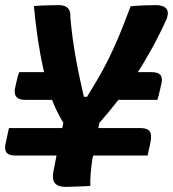

<svg xmlns="http://www.w3.org/2000/svg" viewBox="-23 -724 674 748"><path d="M52 -443H232L215 -335H76Q58 -335 48.5 -340.5Q39 -346 36 -355.5Q33 -365 35 -377Q37 -385 39.5 -398Q42 -411 45.5 -423.5Q49 -436 52 -443ZM406 -443H567Q591 -443 600.5 -433.5Q610 -424 607 -404Q605 -395 602 -381.5Q599 -368 596 -355.5Q593 -343 590 -335H384ZM552 -118H36Q12 -118 3 -129Q-6 -140 -2 -161Q0 -169 2.5 -181Q5 -193 7.5 -205.5Q10 -218 12 -225H523Q541 -225 551 -220Q561 -215 564 -204Q567 -193 564 -174Q563 -168 560.5 -156.5Q558 -145 555.5 -134.5Q553 -124 552 -118ZM364 -245Q359 -221 354.5 -196.5Q350 -172 346 -149Q342 -126 337 -105Q333 -79 330.5 -51.5Q328 -24 329 0Q322 1 309.5 1.5Q297 2 282 2.5Q267 3 254.5 3.5Q242 4 234 4Q211 4 199.5 -3Q188 -10 185 -22Q182 -34 184 -50Q188 -71 192.5 -94Q197 -117 202 -142.5Q207 -168 212.5 -194Q218 -220 224 -245Q209 -269 194.5 -300Q180 -331 168 -370.5Q156 -410 145 -459Q134 -508 125 -568Q116 -628 109 -700Q125 -702 141 -702.5Q157 -703 173.5 -703.5Q190 -704 206 -704Q221 -704 231 -699.5Q241 -695 246.5 -685Q252 -675 251 -657Q255 -612 260.5 -572Q266 -532 273 -493.5Q280 -455 289 -413Q298 -371 310 -320L275 -347H346L301 -322Q330 -369 354.5 -410.5Q379 -452 400.5 -495.5Q422 -539 442.5 -588.5Q463 -638 486 -700Q510 -702 535 -703Q560 -704 585 -704Q612 -704 624 -691.5Q636 -679 627 -652Q600 -592 569.5 -536.5Q539 -481 505.5 -429.5Q472 -378 436 -332Q400 -286 364 -245Z"/></svg>

Font: Rec Mono Semicasual
Style: Bold Italic
Weight: 700
Italic angle: -10°
Version: Version 1.085; ttfautohint (v1.8.4.7-5d5b)